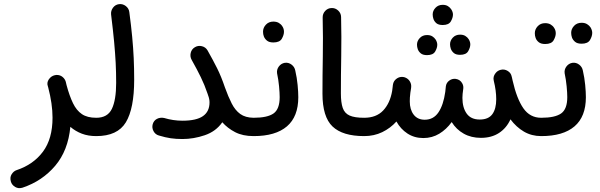

<svg xmlns="http://www.w3.org/2000/svg" viewBox="-20 -658 3005 962"><path d="M219.7 -226.1Q213.4 -243.7 224.6 -260.3Q235.8 -276.9 254.4 -281.2Q262.7 -283.2 270.5 -282.2Q285.2 -280.3 295.7 -270.5Q306.2 -260.7 309.6 -248Q311.5 -239.7 313.5 -231.4Q328.1 -177.2 345.7 -140.9Q363.3 -104.5 390.4 -86.2Q417.5 -67.9 461.9 -67.9H462.4Q481.4 -67.9 494.9 -54.4Q508.3 -41 508.3 -22Q508.3 -2.9 494.9 10.5Q481.4 23.9 462.4 23.9H461.9Q421.9 23.9 389.9 11.7Q357.9 -0.5 332.5 -22.5Q321.3 96.2 256.6 172.6Q191.9 249 93.3 282.2Q72.8 288.6 56.2 278.8Q39.6 269 34.7 252.4Q28.3 231 38.3 215.1Q48.3 199.2 63.5 194.3Q147 166.5 195.1 102.1Q243.2 37.6 243.2 -68.4Q243.2 -137.7 221.2 -221.2Q220.7 -223.6 219.7 -226.1Z M416.5 -22Q416.5 -41 429.9 -54.4Q443.4 -67.9 462.4 -67.9Q519 -67.9 540.5 -112.5Q562 -157.2 562 -242.7Q562 -294.9 559.6 -343Q557.1 -391.1 551.8 -448.5Q546.4 -505.9 536.6 -585.4Q534.7 -604 546.1 -619.4Q557.6 -634.8 576.2 -637.2Q594.7 -639.6 610.1 -627.9Q625.5 -616.2 627.9 -597.7Q637.2 -528.3 642.3 -473.4Q647.5 -418.5 649.9 -367.4Q652.3 -316.4 652.3 -258.3Q652.3 -114.3 610.6 -45.2Q568.8 23.9 462.4 23.9Q443.4 23.9 429.9 10.5Q416.5 -2.9 416.5 -22Z M745.1 -35.6Q750.5 -54.2 766.6 -62.5Q782.7 -70.8 802.2 -66.9Q847.7 -53.2 894 -53.2Q963.9 -53.2 996.8 -76.2Q1029.8 -99.1 1029.8 -145Q1029.8 -162.1 1022.9 -179.7Q1022.5 -181.2 1022 -182.6Q1021 -186 1019.5 -189.9Q1004.9 -232.9 986.3 -271Q967.8 -309.1 940.4 -357.9Q931.2 -374 935.5 -392.8Q939.9 -411.6 956.5 -421.4Q972.7 -431.2 991.5 -426.5Q1010.3 -421.9 1020 -405.3Q1047.4 -356.9 1067.9 -315.9Q1088.4 -274.9 1106.9 -220.2Q1123.5 -173.8 1140.9 -139.6Q1158.2 -105.5 1183.8 -86.9Q1209.5 -68.4 1250.5 -67.9H1251Q1270 -67.9 1283.4 -54.4Q1296.9 -41 1296.9 -22Q1296.9 -2.9 1283.4 10.5Q1270 23.9 1251 23.9H1250.5Q1196.3 23.9 1158.2 4.2Q1120.1 -15.6 1093.8 -45.4Q1062 0.5 1006.1 19.5Q950.2 38.6 894 38.6Q861.8 38.6 835.2 34.7Q808.6 30.8 776.4 21Q758.3 16.1 749.3 -0.7Q740.2 -17.6 745.1 -35.6Z M1205.1 -22Q1205.1 -41 1218.5 -54.4Q1231.9 -67.9 1251 -67.9Q1319.8 -67.9 1350.6 -89.6Q1381.3 -111.3 1381.3 -171.4Q1381.3 -191.9 1378.2 -225.6Q1375 -259.3 1368.2 -291Q1365.7 -309.6 1377.2 -325Q1388.7 -340.3 1407.2 -343.3Q1425.8 -345.7 1440.9 -334.2Q1456.1 -322.8 1459.5 -304.2Q1467.8 -268.1 1471.2 -232.2Q1474.6 -196.3 1474.6 -170.9Q1474.6 -73.7 1417.7 -24.9Q1360.8 23.9 1251 23.9Q1231.9 23.9 1218.5 10.5Q1205.1 -2.9 1205.1 -22ZM1297.9 -499.5Q1297.9 -519 1312.3 -534.4Q1326.7 -549.8 1349.6 -549.8Q1365.7 -549.8 1377 -543.2Q1388.2 -536.6 1394.5 -526.4Q1402.8 -514.2 1402.8 -499Q1402.8 -482.9 1392.1 -464.1Q1381.3 -445.3 1349.6 -445.3Q1328.6 -445.3 1317.4 -454.6Q1306.2 -463.9 1301.8 -476.1Q1297.9 -486.3 1297.9 -499.5Z M1595.7 -188.5Q1595.7 -280.8 1597.4 -373.8Q1599.1 -466.8 1596.7 -569.8Q1596.2 -588.9 1609.1 -603Q1622.1 -617.2 1641.1 -617.7Q1659.7 -618.7 1674.1 -605.5Q1688.5 -592.3 1689 -573.2Q1691.4 -471.7 1689.7 -377.4Q1688 -283.2 1688 -189.9Q1688 -144 1697.3 -117.2Q1706.5 -90.3 1731.7 -79.1Q1756.8 -67.9 1804.2 -67.9H1804.7Q1823.7 -67.9 1837.2 -54.4Q1850.6 -41 1850.6 -22Q1850.6 -2.9 1837.2 10.5Q1823.7 23.9 1804.7 23.9H1804.2Q1696.8 23.9 1646.2 -24.2Q1595.7 -72.3 1595.7 -188.5Z M1758.8 -22Q1758.8 -41 1772.2 -54.4Q1785.6 -67.9 1804.7 -67.9Q1865.2 -67.9 1899.7 -104.2Q1934.1 -140.6 1944.8 -202.1Q1945.8 -213.4 1948.2 -229V-230.5Q1948.7 -234.4 1949.7 -238.3Q1953.1 -252.4 1964.4 -261.7Q1975.6 -271 1989.3 -272.5Q1993.7 -272.9 1998 -272.5Q2005.4 -272 2011.7 -269Q2025.9 -263.2 2033.9 -249.5Q2042 -235.8 2040 -219.7L2039.6 -215.8Q2038.1 -204.6 2036.1 -193.4Q2034.2 -178.7 2033.7 -169.2Q2033.2 -159.7 2033.2 -149.9Q2033.2 -108.9 2052.7 -83.5Q2072.3 -58.1 2107.9 -58.1Q2151.9 -58.1 2176.8 -95Q2201.7 -131.8 2210.9 -197.3Q2211.9 -209.5 2213.9 -225.6Q2216.3 -243.7 2231.2 -254.4Q2246.1 -265.1 2263.7 -262.7Q2286.1 -259.3 2296.4 -239.7Q2302.7 -228 2301.3 -214.8Q2299.8 -201.2 2297.9 -187.5Q2296.9 -176.8 2296.9 -167.5Q2296.9 -119.1 2318.1 -89.1Q2339.4 -59.1 2383.8 -59.1Q2427.2 -59.1 2446.8 -85.9Q2466.3 -112.8 2466.3 -160.6Q2466.3 -203.6 2454.1 -252.9Q2448.7 -273.9 2462.9 -291.5Q2472.7 -304.2 2488.3 -308.1Q2506.8 -313 2523.7 -302.7Q2540.5 -292.5 2543.9 -273.9Q2544.4 -271 2545.4 -268.1Q2546.9 -261.2 2548.3 -254.9Q2569.3 -162.6 2602.5 -115.2Q2635.7 -67.9 2691.4 -67.9H2691.9Q2710.9 -67.9 2724.4 -54.4Q2737.8 -41 2737.8 -22Q2737.8 -2.9 2724.4 10.5Q2710.9 23.9 2691.9 23.9H2691.4Q2643.6 23.9 2605.2 1.5Q2566.9 -21 2537.6 -60.1Q2518.1 -16.6 2480.5 8.1Q2442.9 32.7 2389.6 32.7Q2340.8 32.7 2303.5 11.7Q2266.1 -9.3 2243.2 -46.4Q2216.8 -9.8 2180.9 12Q2145 33.7 2101.1 33.7Q2056.2 33.7 2021.5 11Q1986.8 -11.7 1966.3 -49.3Q1936 -15.6 1895 4.2Q1854 23.9 1804.7 23.9Q1785.6 23.9 1772.2 10.5Q1758.8 -2.9 1758.8 -22ZM2147.9 -585.4Q2147.9 -604 2161.9 -618.9Q2175.8 -633.8 2198.2 -633.8Q2213.9 -633.8 2224.4 -627.2Q2234.9 -620.6 2241.2 -610.8Q2249.5 -597.7 2249.5 -585Q2249.5 -569.3 2239 -551Q2228.5 -532.7 2198.2 -532.7Q2177.2 -532.7 2166.7 -541.5Q2156.2 -550.3 2151.9 -562.5Q2147.9 -574.2 2147.9 -585.4ZM2234.9 -436Q2234.9 -454.6 2248.8 -469.5Q2262.7 -484.4 2285.2 -484.4Q2300.8 -484.4 2311.3 -478Q2321.8 -471.7 2328.1 -461.9Q2336.4 -448.7 2336.4 -435.5Q2336.4 -419.9 2325.9 -401.6Q2315.4 -383.3 2285.2 -383.3Q2264.6 -383.3 2253.9 -392.3Q2243.2 -401.4 2238.8 -413.6Q2234.9 -425.3 2234.9 -436ZM2069.3 -434.1Q2069.3 -452.6 2083.3 -467.5Q2097.2 -482.4 2119.6 -482.4Q2135.3 -482.4 2145.8 -476.1Q2156.2 -469.7 2162.6 -460Q2170.9 -446.8 2170.9 -433.6Q2170.9 -418 2160.4 -399.9Q2149.9 -381.8 2119.6 -381.8Q2099.1 -381.8 2088.4 -390.6Q2077.6 -399.4 2073.2 -411.6Q2069.3 -423.3 2069.3 -434.1Z M2646 -22Q2646 -41 2659.4 -54.4Q2672.9 -67.9 2691.9 -67.9Q2760.7 -67.9 2791.5 -89.6Q2822.3 -111.3 2822.3 -171.4Q2822.3 -191.9 2819.1 -225.6Q2815.9 -259.3 2809.1 -291Q2806.6 -309.6 2818.1 -325Q2829.6 -340.3 2848.1 -343.3Q2866.7 -345.7 2881.8 -334.2Q2897 -322.8 2900.4 -304.2Q2908.7 -268.1 2912.1 -232.2Q2915.5 -196.3 2915.5 -170.9Q2915.5 -73.7 2858.6 -24.9Q2801.8 23.9 2691.9 23.9Q2672.9 23.9 2659.4 10.5Q2646 -2.9 2646 -22ZM2841.8 -493.7Q2841.8 -512.7 2856.2 -528.3Q2870.6 -543.9 2894 -543.9Q2910.2 -543.9 2921.4 -537.1Q2932.6 -530.3 2939 -520.5Q2947.3 -506.3 2947.3 -493.2Q2947.3 -476.6 2936.3 -457.8Q2925.3 -439 2894 -439Q2872.6 -439 2861.3 -448.5Q2850.1 -458 2845.7 -470.2Q2841.8 -481.9 2841.8 -493.7ZM2659.7 -491.7Q2659.7 -511.2 2674.1 -526.6Q2688.5 -542 2711.4 -542Q2727.5 -542 2738.8 -535.4Q2750 -528.8 2756.3 -518.6Q2764.6 -506.3 2764.6 -491.2Q2764.6 -475.1 2753.9 -456.3Q2743.2 -437.5 2711.4 -437.5Q2690.4 -437.5 2679 -446.8Q2667.5 -456.1 2663.6 -468.3Q2659.7 -478.5 2659.7 -491.7Z"/></svg>

Font: Mikhak Medium
Style: Regular
Weight: 500
Designer: Amin Abedi
Version: Version 3.3